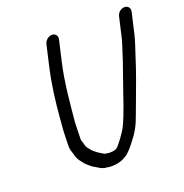

<svg xmlns="http://www.w3.org/2000/svg" viewBox="-128 -816 910 947"><g transform="rotate(-20 326.5 -342.0)"><path d="M202.6 -661 177.7 -553C157.8 -466.9 146.8 -377 140.3 -296C137.6 -260 133.8 -228.5 133.9 -199C133.3 -178.9 130.8 -141.6 135.3 -127L141.2 -109C145.3 -93.6 149.4 -77.4 159.2 -66L170 -52C174 -46 179.8 -39.7 187.6 -33C201.9 -20.1 205.1 -16.7 223.6 -7C238.7 3 244.7 7.3 262.2 12L277.8 14C284.1 15.3 290.6 16 297.3 16C331.1 16 354.9 8.8 379.6 -7C392.1 -15 408.8 -32.3 429.6 -59C464.3 -102.5 479.4 -130.7 498.7 -185L517 -234C543.9 -306 571.9 -379.8 594.5 -452.5C604.5 -484.8 618.2 -520.8 626.4 -556L652 -667C656.2 -685.3 644.2 -700 626.1 -700C608 -700 590.2 -685.3 586 -667L560.4 -556C559 -550 557.1 -543.3 554.7 -536C536 -475.2 517 -419.3 495.8 -361C469.8 -289.1 447.2 -210.4 414 -143C404.8 -124.7 366.6 -71.2 351.6 -59C344 -53.7 335.7 -51 326.8 -51C321.3 -50.3 316.5 -50 312.5 -50C305.9 -50 293.8 -53 289.2 -53C287.4 -53.7 285.9 -54.3 284.7 -55C263.6 -67 240.9 -80.8 226.9 -99L215.3 -114C210.4 -120.3 208 -132.3 206.3 -140C201.5 -152.1 199 -157.7 200.9 -177C201.7 -205.3 201.2 -219.9 202.7 -250C212.1 -343.7 219.6 -448.6 243.7 -553L268.6 -661C272.8 -679 260.9 -694 243.2 -694C225.5 -694 206.8 -679 202.6 -661Z"/></g></svg>

Font: HoneyBee
Style: RegIt
Weight: 400
Foundry: Cannot Into Space Fonts
Version: Version 0.89